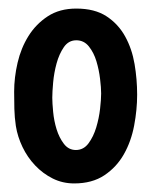

<svg xmlns="http://www.w3.org/2000/svg" viewBox="-20 -421 348 448"><path d="M158 -401Q201 -401 228.5 -383Q256 -365 272 -336Q288 -307 294 -271.5Q300 -236 300 -200Q300 -165 293 -128Q286 -91 269 -61Q252 -31 223.5 -12Q195 7 153 7Q126 7 103 -4.5Q80 -16 62 -35Q44 -54 32.5 -78Q21 -102 17 -127Q14 -147 13.5 -167Q13 -187 13 -207Q13 -240 21 -274.5Q29 -309 46.5 -337Q64 -365 91.5 -383Q119 -401 158 -401ZM157 -71Q175 -71 186.5 -86.5Q198 -102 204.5 -123.5Q211 -145 213.5 -167Q216 -189 216 -203Q216 -216 213.5 -237Q211 -258 205 -278Q199 -298 187.5 -312.5Q176 -327 158 -327Q140 -327 129 -311Q118 -295 112 -273Q106 -251 104 -228.5Q102 -206 102 -193Q102 -181 104 -160Q106 -139 112 -119.5Q118 -100 129 -85.5Q140 -71 157 -71Z"/></svg>

Font: Gloria
Style: Regular
Weight: 400
Designer: Peter Wiegel
Foundry: Peter Wiegel
Version: Version 1.000